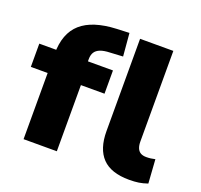

<svg xmlns="http://www.w3.org/2000/svg" viewBox="-126 -856 1056 1009"><g transform="rotate(20 402.5 -352.0)"><path d="M100 0V-370H6V-500H153L100 -449V-477Q100 -592 164.5 -649Q229 -706 361 -712L432 -715L443 -587L371 -583Q338 -582 317.5 -574Q297 -566 287.5 -551Q278 -536 278 -512V-491L262 -500H418V-370H286V0ZM694 11Q592 11 543.5 -39.5Q495 -90 495 -189V-705H681V-198Q681 -177 687 -162Q693 -147 705.5 -139.5Q718 -132 738 -132Q751 -132 762.5 -133.5Q774 -135 787 -138L796 -5Q770 4 747 7.5Q724 11 694 11Z"/></g></svg>

Font: Nunito Sans 9pt Black
Style: Regular
Weight: 900
Version: Version 3.101;gftools[0.9.27]